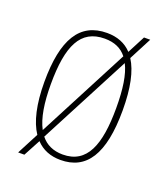

<svg xmlns="http://www.w3.org/2000/svg" viewBox="-118 -659 681 783"><g transform="rotate(20 223.0 -268.0)"><path d="M100 -54 51 40H78L117 -33C144 -4 180 10 223 10C335 10 393 -75 393 -267C393 -363 378 -433 349 -478L400 -576H373L333 -499C306 -528 270 -542 226 -542C108 -542 53 -452 53 -267C53 -170 70 -99 100 -54ZM320 -475 114 -80C91 -123 81 -186 81 -267C81 -434 120 -517 225 -517C267 -517 298 -503 320 -475ZM224 -14C183 -14 151 -29 129 -57L335 -451C356 -410 365 -349 365 -267C365 -106 329 -14 224 -14Z"/></g></svg>

Font: Noto Serif Bengali Condensed Thin
Style: Regular
Weight: 100
Width: 3
Designer: Juan Bruce, Universal Thirst, Indian Type Foundry and the Monotype Design Team.
Foundry: Monotype Imaging Inc.
Version: Version 2.003